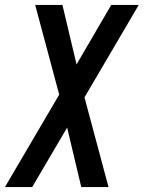

<svg xmlns="http://www.w3.org/2000/svg" viewBox="-71 -540 591 775"><path d="M-51 215 168 -158 71 -520H181L238 -280L378 -520H489L270 -147L367 215H257L200 -25L59 215Z"/></svg>

Font: Iosevka SS04 Semibold Oblique
Style: Regular
Weight: 600
Italic angle: -9°
Monospace: yes
Designer: Belleve Invis
Foundry: Belleve Invis
Version: Version 19.0.0; ttfautohint (v1.8.4)